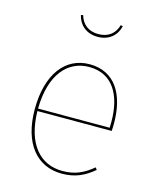

<svg xmlns="http://www.w3.org/2000/svg" viewBox="-113 -826 752 914"><g transform="rotate(15 263.0 -368.5)"><path d="M275.1 -663.9C332.3 -663.9 368.3 -698.4 378.4 -743.9L367.8 -746C355.3 -702 322.7 -677.4 275.1 -677.4C227.6 -677.4 195 -702 182.4 -746L171.8 -743.9C182 -698.4 218 -663.9 275.1 -663.9ZM457.7 -285.9C457.7 -427 399.8 -528.3 273.8 -528.3C153.4 -528.3 75.7 -426 75.7 -254.3C75.7 -86.3 155.3 9.4 278.6 9.4C345.6 9.4 390.1 -13 435.6 -50.8L427.7 -61.4C382.7 -24.3 341.8 -3.7 278.6 -3.7C168.8 -3.7 93.2 -86.2 90.2 -248.6H456.3C457.3 -260.4 457.7 -271.4 457.7 -285.8ZM443.1 -260.8H90.2C92.1 -428 168.2 -515.1 274.7 -515.1C392 -515.1 443.7 -419.4 443.7 -290.6C443.7 -277.1 443.7 -270.8 443.1 -260.8Z"/></g></svg>

Font: Fira Sans Hair
Style: Regular
Weight: 100
Designer: bBox Type GmbH & Carrois Corporate GbR & Edenspiekermann AG
Foundry: bBox Type GmbH & Carrois Corporate GbR & Edenspiekermann AG
Version: Version 4.300;PS 004.300;hotconv 1.0.88;makeotf.lib2.5.64775